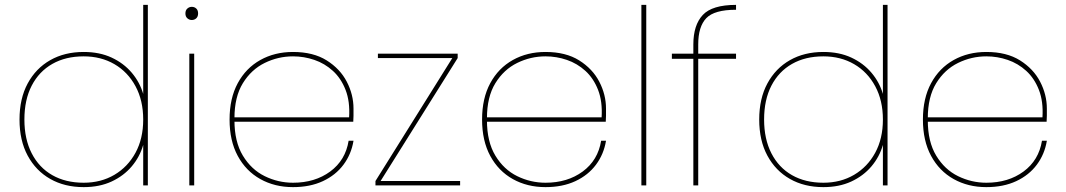

<svg xmlns="http://www.w3.org/2000/svg" viewBox="-20 -760 4371 787"><path d="M60 -270Q60 -356 93.5 -418Q127 -480 186 -513.5Q245 -547 323 -547Q388 -547 437.5 -524Q487 -501 520 -462Q553 -423 567 -375V-740H586V0H567V-166Q553 -117 520 -78Q487 -39 437.5 -16Q388 7 323 7Q245 7 186 -26.5Q127 -60 93.5 -122Q60 -184 60 -270ZM567 -270Q567 -348 535.5 -406.5Q504 -465 449 -497Q394 -529 323 -529Q249 -529 194.5 -498Q140 -467 110 -409Q80 -351 80 -270Q80 -190 110 -131.5Q140 -73 194.5 -42Q249 -11 323 -11Q394 -11 449 -43.5Q504 -76 535.5 -134Q567 -192 567 -270Z M756 0V-540H776V0ZM766 -678Q756 -678 748 -685Q740 -692 740 -705Q740 -718 748 -725Q756 -732 766 -732Q777 -732 784.5 -725Q792 -718 792 -705Q792 -692 784.5 -685Q777 -678 766 -678Z M931 -261V-279H1411Q1415 -344 1396.5 -391.5Q1378 -439 1344.5 -469.5Q1311 -500 1268.5 -514.5Q1226 -529 1181 -529Q1120 -529 1065 -502Q1010 -475 975.5 -419Q941 -363 941 -275V-267Q941 -179 975.5 -122Q1010 -65 1065 -38Q1120 -11 1181 -11Q1271 -11 1333.5 -57Q1396 -103 1409 -183H1429Q1420 -128 1388 -85Q1356 -42 1303.5 -17.5Q1251 7 1181 7Q1106 7 1047 -26Q988 -59 954.5 -121Q921 -183 921 -270Q921 -357 954.5 -419Q988 -481 1047 -514Q1106 -547 1181 -547Q1264 -547 1319 -512.5Q1374 -478 1401.5 -425Q1429 -372 1429 -315Q1429 -296 1429 -285.5Q1429 -275 1428 -261Z M1856 -540V-522L1540 -18H1866V0H1519V-18L1834 -522H1529V-540Z M1966 -261V-279H2446Q2450 -344 2431.5 -391.5Q2413 -439 2379.5 -469.5Q2346 -500 2303.5 -514.5Q2261 -529 2216 -529Q2155 -529 2100 -502Q2045 -475 2010.5 -419Q1976 -363 1976 -275V-267Q1976 -179 2010.5 -122Q2045 -65 2100 -38Q2155 -11 2216 -11Q2306 -11 2368.5 -57Q2431 -103 2444 -183H2464Q2455 -128 2423 -85Q2391 -42 2338.5 -17.5Q2286 7 2216 7Q2141 7 2082 -26Q2023 -59 1989.5 -121Q1956 -183 1956 -270Q1956 -357 1989.5 -419Q2023 -481 2082 -514Q2141 -547 2216 -547Q2299 -547 2354 -512.5Q2409 -478 2436.5 -425Q2464 -372 2464 -315Q2464 -296 2464 -285.5Q2464 -275 2463 -261Z M2609 0V-740H2629V0Z M2822 0V-578Q2822 -657 2860.5 -698.5Q2899 -740 2997 -740V-720Q2908 -720 2875 -685.5Q2842 -651 2842 -578V0ZM2734 -519V-540H2997V-519Z M3092 -270Q3092 -356 3125.5 -418Q3159 -480 3218 -513.5Q3277 -547 3355 -547Q3420 -547 3469.5 -524Q3519 -501 3552 -462Q3585 -423 3599 -375V-740H3618V0H3599V-166Q3585 -117 3552 -78Q3519 -39 3469.5 -16Q3420 7 3355 7Q3277 7 3218 -26.5Q3159 -60 3125.5 -122Q3092 -184 3092 -270ZM3599 -270Q3599 -348 3567.5 -406.5Q3536 -465 3481 -497Q3426 -529 3355 -529Q3281 -529 3226.5 -498Q3172 -467 3142 -409Q3112 -351 3112 -270Q3112 -190 3142 -131.5Q3172 -73 3226.5 -42Q3281 -11 3355 -11Q3426 -11 3481 -43.5Q3536 -76 3567.5 -134Q3599 -192 3599 -270Z M3773 -261V-279H4253Q4257 -344 4238.5 -391.5Q4220 -439 4186.5 -469.5Q4153 -500 4110.5 -514.5Q4068 -529 4023 -529Q3962 -529 3907 -502Q3852 -475 3817.5 -419Q3783 -363 3783 -275V-267Q3783 -179 3817.5 -122Q3852 -65 3907 -38Q3962 -11 4023 -11Q4113 -11 4175.5 -57Q4238 -103 4251 -183H4271Q4262 -128 4230 -85Q4198 -42 4145.5 -17.5Q4093 7 4023 7Q3948 7 3889 -26Q3830 -59 3796.5 -121Q3763 -183 3763 -270Q3763 -357 3796.5 -419Q3830 -481 3889 -514Q3948 -547 4023 -547Q4106 -547 4161 -512.5Q4216 -478 4243.5 -425Q4271 -372 4271 -315Q4271 -296 4271 -285.5Q4271 -275 4270 -261Z"/></svg>

Font: Poppins Devanagari Thin
Style: Regular
Weight: 100
Designer: Ninad Kale (Devanagari), Jonny Pinhorn (Latin)
Foundry: Indian Type Foundry
Version: 4.005